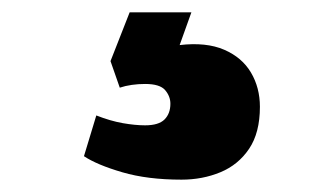

<svg xmlns="http://www.w3.org/2000/svg" viewBox="-20 -33 540 311"><path d="M274 258Q219 258 178 246Q137 234 116 220L136 154Q159 163 179 166.5Q199 170 215 170Q237 170 246.5 160.5Q256 151 256 135Q256 123 247.5 113Q239 103 215 103Q204 103 193.5 104.5Q183 106 174 109L159 66L190 -13H290L271 40Q314 35 343 47.5Q372 60 386.5 84.5Q401 109 401 140Q401 182 383.5 208Q366 234 337 246Q308 258 274 258Z"/></svg>

Font: Literata Black
Style: Regular
Weight: 900
Designer: Latin by Veronika Burian and Jose Scaglione. Greek by Irene Vlachou. Cyrillic by Vera Evstafieva.
Foundry: TypeTogether
Version: Version 3.103;gftools[0.9.29]